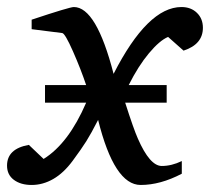

<svg xmlns="http://www.w3.org/2000/svg" viewBox="-38 -514 597 546"><path d="M436 -222H318Q342 -147 354 -120Q388 -42 422 -42Q450 -42 479 -56V-20Q418 12 362 12Q287 12 241 -173Q221 -134 207.5 -112.5Q194 -91 168.5 -56.5Q143 -22 113.5 -5Q84 12 52 12Q21 12 1.5 -2.5Q-18 -17 -18 -43Q-18 -91 44 -102L86 -62Q157 -106 207 -222H90V-272H207Q192 -317 169.5 -368Q147 -419 139 -420L52 -431V-458Q160 -494 172 -494Q236 -494 285 -304Q382 -494 478 -494Q505 -494 522 -477.5Q539 -461 539 -435Q539 -388 484 -370L440 -409Q416 -399 385.5 -362.5Q355 -326 328 -272H436Z"/></svg>

Font: Veleka
Style: Italic
Weight: 400
Italic angle: -12°
Designer: Stefan Peev, Context Ltd, 2016; SIL International, 1997-2014.
Foundry: Stefan Peev, Context Ltd, 2016
Version: Version 1.000